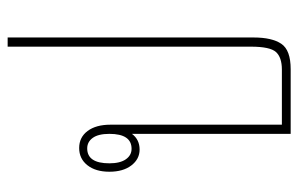

<svg xmlns="http://www.w3.org/2000/svg" viewBox="-159 -621 780 502"><g transform="rotate(-90 231.0 -370.0)"><path d="M384 -740V-97Q384 -49 367.5 -24.5Q351 0 301 0H132V-415Q117 -395 91 -395Q66 -395 49.5 -416.5Q33 -438 33 -474Q33 -510 50 -531.5Q67 -553 95 -553Q123 -553 139.5 -531Q156 -509 156 -471V-23H300Q332 -23 346 -38.5Q360 -54 360 -104V-740ZM93 -416Q132 -416 132 -474Q132 -503 121.5 -517.5Q111 -532 94 -532Q55 -532 55 -474Q55 -446 65.5 -431Q76 -416 93 -416Z"/></g></svg>

Font: Noto Sans Thai Looped ExtraCondensed Thin
Style: Regular
Weight: 100
Width: 2
Designer: Sasikarn Vongin, Ben Mitchell
Foundry: The Fontpad Ltd
Version: Version 1.001; ttfautohint (v1.8.4.7-5d5b)